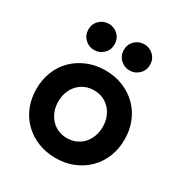

<svg xmlns="http://www.w3.org/2000/svg" viewBox="-174 -862 952 1004"><g transform="rotate(30 302.0 -360.0)"><path d="M302 14Q244 14 195 -6Q146 -26 110.5 -61Q75 -96 55.5 -144.5Q36 -193 36 -250Q36 -307 55.5 -355.5Q75 -404 110.5 -439Q146 -474 195 -494Q244 -514 302 -514Q361 -514 409.5 -494Q458 -474 493.5 -439Q529 -404 548.5 -355.5Q568 -307 568 -250Q568 -193 548.5 -144.5Q529 -96 493.5 -61Q458 -26 409.5 -6Q361 14 302 14ZM302 -106Q331 -106 355.5 -116.5Q380 -127 398 -146.5Q416 -166 426 -192.5Q436 -219 436 -250Q436 -282 426 -308Q416 -334 398 -353.5Q380 -373 355.5 -383.5Q331 -394 302 -394Q273 -394 248.5 -383.5Q224 -373 206 -353.5Q188 -334 178 -308Q168 -282 168 -250Q168 -219 178 -192.5Q188 -166 206 -146.5Q224 -127 248.5 -116.5Q273 -106 302 -106ZM195 -576Q163 -576 139.5 -598.5Q116 -621 116 -655Q116 -689 139.5 -711.5Q163 -734 195 -734Q227 -734 250.5 -711.5Q274 -689 274 -655Q274 -621 250.5 -598.5Q227 -576 195 -576ZM409 -576Q377 -576 353.5 -598.5Q330 -621 330 -655Q330 -689 353.5 -711.5Q377 -734 409 -734Q441 -734 464.5 -711.5Q488 -689 488 -655Q488 -621 464.5 -598.5Q441 -576 409 -576Z"/></g></svg>

Font: NT Somic Bold
Style: Regular
Weight: 700
Designer: Ravid Balaliev — lead type designer, mastering
Michael Voronin — secret advisor, marketing
Ivan Kovalenko — best boy
Foundry: NT Type
Version: Version 0.7